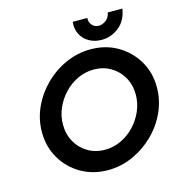

<svg xmlns="http://www.w3.org/2000/svg" viewBox="-118 -910 971 1029"><g transform="rotate(-15 368.0 -395.5)"><path d="M356.2 12.5Q273.6 12.5 207.6 -25.7Q141.7 -63.9 103.5 -129.2Q65.3 -194.4 65.3 -275Q65.3 -346.5 94.8 -411.5Q124.3 -476.4 175.7 -527.4Q227.1 -578.5 293.1 -608Q359 -637.5 431.9 -637.5Q514.6 -637.5 580.2 -599.3Q645.8 -561.1 684.4 -496.2Q722.9 -431.2 722.9 -350Q722.9 -278.5 693.4 -213.2Q663.9 -147.9 612.2 -97.2Q560.4 -46.5 494.4 -17Q428.5 12.5 356.2 12.5ZM368.8 -97.2Q414.6 -97.2 456.9 -116.7Q499.3 -136.1 532.3 -170.8Q565.3 -205.6 584.4 -249.3Q603.5 -293.1 603.5 -341Q603.5 -394.4 579.5 -436.8Q555.6 -479.2 513.9 -503.8Q472.2 -528.5 419.4 -528.5Q372.9 -528.5 330.6 -508.7Q288.2 -488.9 255.6 -454.5Q222.9 -420.1 203.8 -376.7Q184.7 -333.3 184.7 -285.4Q184.7 -231.9 208.7 -189.2Q232.6 -146.5 274.3 -121.9Q316 -97.2 368.8 -97.2ZM504.2 -670.8Q464.6 -670.8 434.4 -688.2Q404.2 -705.6 388.9 -735.8Q373.6 -766 377.8 -804.2H459Q456.2 -781.9 470.8 -764.9Q485.4 -747.9 508.3 -747.9Q529.9 -747.9 549 -763.2Q568.1 -778.5 572.2 -804.2H653.5Q643.1 -738.9 600 -704.9Q556.9 -670.8 504.2 -670.8Z"/></g></svg>

Font: Afacad SemiBold
Style: Italic
Weight: 600
Italic angle: -14°
Designer: Kristian Moeller
Foundry: Dicotype
Version: Version 1.000